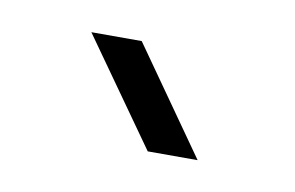

<svg xmlns="http://www.w3.org/2000/svg" viewBox="-31 -796 306 199"><g transform="rotate(10 122.0 -696.0)"><path d="M132 -640 53 -751.5H106L184.5 -640Z"/></g></svg>

Font: Big Shoulders Stencil Text Light
Style: Regular
Weight: 300
Designer: Patric King
Foundry: XO Type Co
Version: Version 1.000